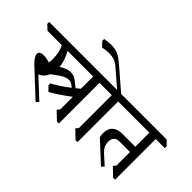

<svg xmlns="http://www.w3.org/2000/svg" viewBox="-232 -1727 2353 2353"><g transform="rotate(45 944.5 -550.5)"><path d="M861 -695V10H828L722 -91L751 -124V-343Q611 -236 497 -173L440 -231V-264Q543 -318 663 -411L653 -419Q629 -440 611 -448Q593 -456 576 -456Q544 -456 514.5 -444.5Q485 -433 453 -411Q421 -389 358 -342Q341 -301 313 -274Q285 -247 257 -239L505 -8L474 26L136 -290Q106 -318 86 -349Q66 -380 66 -402Q66 -451 139 -451Q185 -451 245 -432Q251 -465 251 -502Q251 -555 239 -607Q227 -659 207 -695H-40L-103 -753V-786H960L1017 -728L1018 -695ZM751 -483V-695H307Q367 -593 377 -488Q460 -539 512 -539Q554 -539 583 -526.5Q612 -514 663 -471L700 -441Q727 -462 751 -483Z M1184 -695V10H1151L1045 -91L1074 -124V-695H1000L943 -753V-786H1075L860 -972Q823 -1005 781.5 -1020.5Q740 -1036 686 -1036Q640 -1036 578 -1023L521 -1082V-1115Q579 -1127 634 -1127Q703 -1127 752.5 -1104.5Q802 -1082 876 -1018L1145 -786H1284L1341 -728V-695Z M1835 -695V10H1802L1696 -91L1725 -124V-360H1545Q1492 -360 1469 -334.5Q1446 -309 1446 -259Q1446 -220 1461 -187.5Q1476 -155 1522 -113L1631 -15L1600 19L1335 -227Q1327 -253 1327 -287Q1327 -369 1372 -410Q1417 -451 1503 -451H1725V-695H1270L1208 -753V-786H1935L1992 -728V-695Z"/></g></svg>

Font: Inknut Antiqua Light
Style: Regular
Weight: 300
Designer: Claus Eggers Sørensen
Foundry: Claus Eggers Sørensen
Version: Version 1.003; ttfautohint (v1.8.2) -l 8 -r 50 -G 200 -x 14 